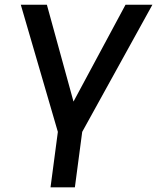

<svg xmlns="http://www.w3.org/2000/svg" viewBox="-20 -800 671 820"><path d="M331.1 -236.8 299.8 0H195.8L227.1 -236.8L68.8 -779.8H180.2L293.9 -366.2L516.1 -779.8H630.9Z"/></svg>

Font: Cooper Hewitt
Style: Medium Italic
Weight: 708
Designer: Village Type and Design LLC
Foundry: Cooper Hewitt Smithsonian Design Museum
Version: 1.000